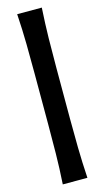

<svg xmlns="http://www.w3.org/2000/svg" viewBox="-154 -910 616 1133"><g transform="rotate(-15 154.0 -343.0)"><path d="M79.5 176.6H229.9Q223.9 78.6 222.4 -9.6Q220.9 -97.8 220.9 -187.3V-499.7Q220.9 -589.1 222.4 -677.2Q223.9 -765.3 229.9 -863.3H79.5Q85.7 -765.3 86.9 -677.2Q88.1 -589.1 88.1 -499.7V-187.3Q88.1 -97.9 86.9 -9.6Q85.7 78.6 79.5 176.6Z"/></g></svg>

Font: Pinar-VF-FD
Style: Regular
Weight: 300
Designer: Amin Abedi
Version: Version 3.0